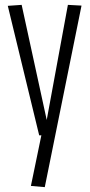

<svg xmlns="http://www.w3.org/2000/svg" viewBox="-20 -556 368 789"><path d="M107 208 150 0H141L12 -532L69 -536L172 -63L259 -536L315 -533L164 213Z"/></svg>

Font: Georama Condensed Light
Style: Regular
Weight: 300
Width: 3
Designer: Jean-Baptiste Levee
Foundry: Production Type
Version: Version 1.000